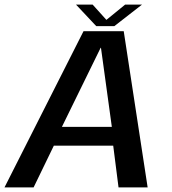

<svg xmlns="http://www.w3.org/2000/svg" viewBox="-42 -811 744 831"><path d="M-22.5 0H103.5L191 -180.5H448L471 0H597L493.5 -676H319.5ZM226 -262 393.5 -604H395L442 -262ZM374.5 -698H453L572.5 -791H499.5L418.5 -725L359 -791H287Z"/></svg>

Font: Anybody UltraCondensed Thin Medium
Style: Italic
Weight: 500
Italic angle: -10°
Version: Version 1.111